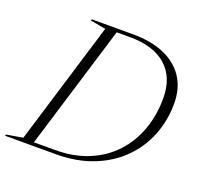

<svg xmlns="http://www.w3.org/2000/svg" viewBox="-167 -851 1019 987"><g transform="rotate(20 343.0 -357.5)"><path d="M254 -692.5 170 -707.5 172.5 -715H400Q498 -715 569.5 -684Q641 -653 679.8 -594.2Q718.5 -535.5 718.5 -452.5Q718.5 -360 686.2 -278.2Q654 -196.5 591.8 -134Q529.5 -71.5 439.5 -35.8Q349.5 0 234 0H-41.5L-39.5 -7.5L50 -22.5ZM224.5 -19Q327.5 -19 408 -52.8Q488.5 -86.5 543.8 -146.5Q599 -206.5 627.8 -286.2Q656.5 -366 656.5 -459Q656.5 -572.5 587 -634.2Q517.5 -696 388.5 -696H315.5L109 -19Z"/></g></svg>

Font: Newsreader Display Light
Style: Italic
Weight: 300
Italic angle: -17°
Designer: Hugues Gentile
Foundry: Production Type
Version: Version 1.001